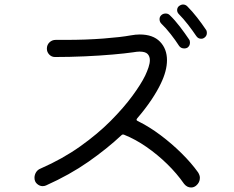

<svg xmlns="http://www.w3.org/2000/svg" viewBox="-20 -818 1040 852"><path d="M894 -686Q898 -681 898 -672Q898 -658 886 -650Q881 -646 873 -646Q859 -646 851 -658Q835 -682 814 -709Q793 -736 774 -755Q766 -763 766 -773Q766 -783 773 -790Q783 -798 792 -798Q803 -798 811 -790Q833 -768 854.5 -740.5Q876 -713 894 -686ZM775 -614Q759 -639 737.5 -666.5Q716 -694 696 -713Q688 -721 688 -733Q688 -743 695 -750Q703 -758 715 -758Q726 -758 733 -751Q756 -729 778.5 -699.5Q801 -670 819 -643Q823 -638 823 -629Q823 -614 811 -606Q805 -603 798 -603Q783 -603 775 -614ZM589 -293Q582 -285 591 -281Q642 -256 692 -218.5Q742 -181 785.5 -138Q829 -95 859 -53Q867 -40 867 -29Q867 -8 850 6Q840 14 828 14Q810 14 797 -2Q765 -48 722 -90Q679 -132 630 -166Q581 -200 531 -220Q524 -223 519 -218Q455 -158 372 -100Q289 -42 184 5Q177 8 169 8Q156 8 144.5 -2Q133 -12 133 -29Q133 -42 140 -53.5Q147 -65 160 -70Q258 -113 336 -168.5Q414 -224 471.5 -282Q529 -340 567.5 -392.5Q606 -445 624 -482Q633 -501 639 -519Q645 -537 645 -551Q645 -568 635 -578.5Q625 -589 599 -589Q588 -589 571 -586Q537 -581 480 -576Q423 -571 356 -568Q289 -565 224 -565Q209 -565 198.5 -576Q188 -587 188 -602Q188 -619 199.5 -630Q211 -641 227 -641H272Q361 -641 439 -647Q517 -653 560 -661Q571 -663 581 -664Q591 -665 600 -665Q659 -665 690 -633Q721 -601 721 -551Q721 -504 694 -448Q678 -414 651.5 -374.5Q625 -335 589 -293Z"/></svg>

Font: Kiwi Maru
Style: Regular
Weight: 400
Designer: Hiroki-Chan
Version: Version 1.100